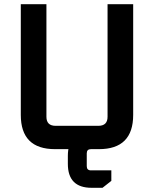

<svg xmlns="http://www.w3.org/2000/svg" viewBox="-20 -710 733 914"><path d="M79 -163V-690H201V-154Q201 -111 245 -111H448Q492 -111 492 -154V-690H614V-163Q614 0 451 0H242Q79 0 79 -163ZM303 32Q303 -82 416 -82H438V0H413Q393 0 393 20V81Q393 101 413 101H510V151L468 184H416Q303 184 303 70Z"/></svg>

Font: Oxanium SemiBold
Style: Regular
Weight: 600
Designer: Severin Meyer
Version: Version 2.000